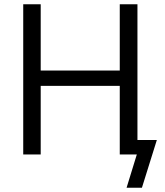

<svg xmlns="http://www.w3.org/2000/svg" viewBox="-20 -725 776 901"><path d="M574 156 622 0H545V-68H716L646 156ZM89 0V-705H171V-394H542V-705H625V0H542V-322H171V0Z"/></svg>

Font: Nunito Sans 10pt SemiCondensed
Style: Regular
Weight: 400
Width: 4
Designer: Vernon Adams
Foundry: Vernon Adams
Version: Version 3.101;gftools[0.9.27]